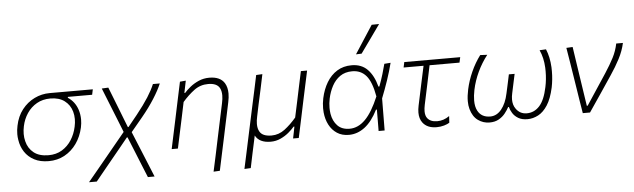

<svg xmlns="http://www.w3.org/2000/svg" viewBox="-56 -1014 4718 1429"><g transform="rotate(-5 2303.0 -299.0)"><path d="M272.5 9.5Q209.5 9.5 164.8 -14Q120 -37.5 93.8 -77.5Q67.5 -117.5 60 -168.5Q56.5 -189 56.5 -210.5Q56.5 -241.5 63.5 -273.5Q77.5 -343 116.2 -392.5Q155 -442 209 -468.2Q263 -494.5 323.5 -494.5H645.5L637 -454.5H456L454.5 -448Q507 -414 527.5 -352Q539 -316.5 539 -278Q539 -249 532.5 -219Q517.5 -151.5 481 -100Q444.5 -48.5 391.2 -19.5Q338 9.5 272.5 9.5ZM275 -34.5Q332.5 -34.5 375.8 -60.8Q419 -87 447 -131Q475 -175 486.5 -229Q493 -258.5 493 -285.5Q493 -315 485.5 -341.5Q471 -392.5 430.2 -423.2Q389.5 -454 324 -454Q267 -454 223 -429Q179 -404 150.2 -361.2Q121.5 -318.5 110.5 -266Q104 -236 104 -208Q104 -179 111 -152.5Q124 -99.5 164.8 -67Q205.5 -34.5 275 -34.5Z M557 192Q593 148.5 647 83.5Q700.5 18 764 -58.5L846.5 -158.5L808 -255.5Q784 -315 760 -375.5Q736 -436 712.5 -494.5L761.5 -497Q774.5 -463 792.5 -418Q810 -373 827 -330Q843.5 -287 854.5 -259L881 -191.5H885.5L954.5 -276.5Q1010 -346 1043.8 -399.2Q1077.5 -452.5 1094.5 -494.5H1146Q1125.5 -445.5 1086.2 -383.5Q1047 -321.5 991.5 -254.5L906 -151.5L962 -15.5Q991 56 1010 101.5Q1029 147 1047 192H997Q977.5 144.5 958.2 97Q939 49.5 919 0L872 -115.5H866.5L801 -35Q738 41.5 693.2 96.2Q648.5 151 615 192Z M1487.5 194.5Q1498.5 144.5 1512.5 79.5Q1526 14 1541.5 -58.5Q1554.5 -120 1568 -183.5Q1581.5 -247 1594.5 -308Q1601.5 -340 1601.5 -365.5Q1601.5 -398 1590 -420Q1569.5 -459 1503.5 -459Q1445 -459 1399 -424.8Q1353 -390.5 1310.5 -341.5L1285 -220Q1272 -159.5 1261 -108Q1249.5 -56 1238 0H1191.5Q1203.5 -56 1214.5 -108Q1225.5 -160 1238.5 -220.5L1249 -270.5Q1258.5 -316 1270.8 -373.8Q1283 -431.5 1296.5 -494.5L1340.5 -498.5L1322 -408H1328Q1344.5 -427.5 1372.5 -450.2Q1400.5 -473 1437 -489Q1473.5 -505 1516.5 -505Q1597.5 -505 1629.5 -454Q1649 -422 1649 -375.5Q1649 -346.5 1641.5 -311.5Q1630.5 -259 1621.2 -215.5Q1612 -172 1605 -139.5L1587 -54Q1574 7 1560.8 68.5Q1547.5 130 1534.5 192Z M1718 194.5Q1730 140 1741.5 86Q1753 33 1766 -28.5L1818 -271Q1831.5 -333 1843 -386Q1854 -439 1866 -494.5L1912.5 -497Q1901 -441 1889.5 -387.5Q1877.5 -333.5 1864.5 -273.5L1846.5 -187Q1839.5 -156 1839.5 -131Q1839.5 -97.5 1852 -75Q1873 -36 1941.5 -36Q1995.5 -36 2040.5 -70.2Q2085.5 -104.5 2127.5 -154L2153 -273Q2165.5 -333.5 2176.8 -386.2Q2188 -439 2200 -494.5H2246.5Q2234.5 -438.5 2223 -385.5Q2211.5 -332.5 2198.5 -271L2172 -145Q2165.5 -113.5 2157.5 -77Q2149.5 -40 2141 0H2098.5L2107.5 -44Q2111.5 -65.5 2116 -87.5H2110Q2093.5 -68 2066.8 -45.2Q2040 -22.5 2005.2 -6.5Q1970.5 9.5 1931 9.5Q1846 9.5 1816 -47L1812 -27Q1799 32 1788 84Q1777 136 1765.5 192Z M2515.5 9.5Q2463.5 9.5 2426.8 -14.8Q2390 -39 2368.5 -80Q2347 -121 2342 -173Q2340.5 -188.5 2340.5 -204.5Q2340.5 -241 2348.5 -279Q2362.5 -344.5 2393.2 -395.8Q2424 -447 2470.8 -476Q2517.5 -505 2579.5 -505Q2653 -505 2698 -459Q2743 -413 2765 -329.5H2772Q2790.5 -379 2802.5 -419.5Q2814.5 -460 2823.5 -494.5L2870.5 -498Q2854.5 -434.5 2832 -368.5Q2809.5 -302.5 2784.5 -239.5Q2783.5 -119.5 2782.5 0H2737.5Q2738 -41 2738.2 -81.2Q2738.5 -121.5 2738.5 -160H2732Q2689 -74 2634 -32.2Q2579 9.5 2515.5 9.5ZM2524.5 -35.5Q2588.5 -35.5 2642 -89.5Q2695.5 -143.5 2743.5 -258Q2724 -368 2684.2 -414Q2644.5 -460 2580 -460Q2526.5 -460 2489.2 -434Q2452 -408 2429.2 -365.2Q2406.5 -322.5 2396 -273Q2388.5 -237.5 2388.5 -204Q2388.5 -181 2392 -158.5Q2401 -104 2433.8 -69.8Q2466.5 -35.5 2524.5 -35.5ZM2619.5 -583Q2654 -636.5 2687.8 -688.5Q2721.5 -740.5 2755 -792L2810.5 -793Q2773 -740.5 2736 -688.5Q2699 -636.5 2661.5 -584.5Z M3170.5 9.5Q3100 9.5 3066.5 -35.5Q3044.5 -65 3044.5 -110.5Q3044.5 -134.5 3050.5 -162.5Q3069 -250.5 3085 -325Q3101 -399.5 3113 -454.5H2964L2972.5 -494.5H3390.5L3381.5 -454.5H3158Q3142.5 -381.5 3127.5 -309Q3112 -236.5 3096.5 -163.5Q3091 -137 3091 -116.5Q3091 -83 3105.5 -64.5Q3129 -34.5 3178.5 -34.5Q3227.5 -34.5 3270 -65L3267 -15.5Q3253 -6 3226.5 1.8Q3200 9.5 3170.5 9.5Z M3566.5 9Q3518.5 9 3480 -18.8Q3441.5 -46.5 3425.5 -104Q3418 -130 3418 -163Q3418 -202 3428.5 -250.5Q3442.5 -315.5 3471.5 -380Q3500.5 -444.5 3540 -497L3592.5 -494.5Q3549.5 -439.5 3519 -374.8Q3488.5 -310 3474.5 -243Q3465.5 -199 3465.5 -164Q3465.5 -117.5 3481.5 -87.5Q3509 -35 3575 -35Q3623.5 -35 3659 -78.5Q3694.5 -122 3710 -196.5Q3718.5 -235.5 3726 -269.5Q3733 -303 3740 -335.5H3783Q3775.5 -302.5 3768.5 -268Q3761 -233 3752.5 -193Q3747 -168.5 3747 -147Q3747 -106 3767 -78Q3796.5 -35 3848 -35Q3903.5 -35 3943 -78Q3982.5 -121 4002.5 -217.5Q4014.5 -274 4014.5 -333.5Q4014.5 -347.5 4014 -361.5Q4010.5 -436 3983.5 -494.5L4031.5 -497Q4056.5 -438 4060.5 -360.5Q4061 -345.5 4061 -331Q4061 -269 4049 -210.5Q4031 -128 4000 -80Q3969 -32 3929.8 -11.5Q3890.5 9 3849.5 9Q3808 9 3780.8 -7.2Q3753.5 -23.5 3738.8 -47.5Q3724 -71.5 3719 -93.5H3713.5Q3702 -71.5 3683 -47.5Q3664 -23.5 3635.2 -7.2Q3606.5 9 3566.5 9Z M4263 0Q4255.5 -46.5 4247.5 -94Q4240 -142.5 4233 -186.5L4219 -275Q4210 -329.5 4201.5 -385Q4192.5 -440.5 4183.5 -494.5L4230.5 -497Q4241.5 -422.5 4255.5 -329.5Q4269.5 -236.5 4282.5 -151L4297.5 -52H4304L4456 -282.5Q4494.5 -341.5 4519.8 -390.8Q4545 -440 4556 -494.5H4606Q4593 -435 4563 -377.5Q4533 -320 4495 -264Q4451 -198 4406.5 -132Q4362 -66 4317 0Z"/></g></svg>

Font: Heraclito ExtraLight
Style: Italic
Weight: 200
Italic angle: -12°
Designer: Kostas Bartsokas (font) & Cristiano Sobral (main changes)
Foundry: Kostas Bartsokas (font) & Cristiano Sobral (main changes)
Version: Version 1.00;July 8, 2020;FontCreator 13.0.0.2655 64-bit